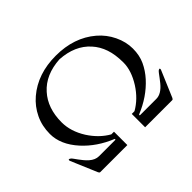

<svg xmlns="http://www.w3.org/2000/svg" viewBox="-147 -952 1196 1196"><g transform="rotate(-45 451.0 -354.5)"><path d="M372.6 0H134.3Q128.4 0 124 -8.8L50.3 -182.6Q48.8 -185.5 48.8 -188.5Q48.8 -194.8 52.5 -194.8Q56.2 -194.8 58.3 -193.4Q60.5 -191.9 64.5 -189.2Q68.4 -186.5 75.7 -176.3Q83 -166 92.3 -153.3Q101.6 -140.6 112.8 -127Q124 -113.3 137.2 -101.6Q167 -75.7 198.2 -75.7H344.2V-82.5Q232.4 -127.9 159.2 -208.5Q80.1 -295.9 80.1 -390.1Q80.1 -460 108.2 -518.6Q136.2 -577.1 185.5 -619.1Q291 -709 451.2 -709Q611.3 -709 716.8 -619.1Q766.1 -577.1 794.2 -518.6Q822.3 -460 822.3 -400.4Q822.3 -340.8 800.8 -294.7Q779.3 -248.5 743.2 -208.5Q669.9 -127.9 558.1 -82.5V-75.7H704.1Q747.6 -75.7 789.6 -127Q800.8 -140.6 810.1 -153.3Q834 -186 837.9 -189Q853.5 -200.7 853.5 -188.5Q853.5 -185.5 852.1 -182.6L778.3 -8.8Q773.9 0 768.1 0H529.3V-117.7H553.2Q622.1 -156.7 669.9 -231.4Q719.2 -310.1 719.2 -380.1Q719.2 -450.2 701.9 -501.2Q684.6 -552.2 650.4 -589.8Q579.6 -668.9 451.2 -676.8Q322.8 -668.9 252 -589.8Q183.1 -513.7 183.1 -389.6Q183.1 -310.1 232.4 -231.4Q280.3 -156.7 349.1 -117.7H372.6Z"/></g></svg>

Font: Cardo-Italic
Style: Italic
Weight: 400
Italic angle: -12°
Designer: David J. Perry
Foundry: David J. Perry
Version: Version 0.991